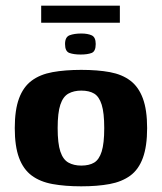

<svg xmlns="http://www.w3.org/2000/svg" viewBox="-20 -650 570 676"><path d="M266 6Q209 6 165 -2Q121 -10 91.5 -32Q62 -54 47 -94.5Q32 -135 32 -199Q32 -263 47 -303.5Q62 -344 91.5 -366Q121 -388 165 -396Q209 -404 266 -404Q324 -404 367 -396Q410 -388 439 -366Q468 -344 483 -303.5Q498 -263 498 -199Q498 -135 483 -94Q468 -53 438.5 -31.5Q409 -10 366 -2Q323 6 266 6ZM266 -67Q294 -67 311.5 -77.5Q329 -88 338 -116.5Q347 -145 347 -199Q347 -253 338 -281.5Q329 -310 311.5 -320.5Q294 -331 266 -331Q240 -331 221 -320.5Q202 -310 192.5 -281.5Q183 -253 183 -199Q183 -145 192.5 -116.5Q202 -88 221 -77.5Q240 -67 266 -67ZM264 -458Q240 -458 224.5 -463.5Q209 -469 209 -495Q209 -520 225.5 -526Q242 -532 266 -532Q289 -532 303 -525.5Q317 -519 317 -495Q317 -469 302.5 -463.5Q288 -458 264 -458ZM125 -570V-630H402V-570Z"/></svg>

Font: r_Genos
Style: Bold
Weight: 700
Designer: Robert E. Leuschke
Foundry: Robert E. Leuschke
Version: Version 2.000;June 29, 2024;FontCreator 14.0.0.2814 32-bit